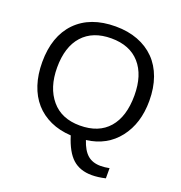

<svg xmlns="http://www.w3.org/2000/svg" viewBox="-154 -830 1086 1151"><g transform="rotate(20 389.0 -254.5)"><path d="M730 -347Q730 -203 656 -108Q582 -13 453 3Q473 64 505 91.5Q537 119 588 119Q615 119 644 113V178Q597 189 557 189Q482 189 435 147Q388 105 358 8Q285 4 227 -22.5Q169 -49 129 -94.5Q89 -140 68 -204Q47 -268 47 -347Q47 -512 137 -605Q228 -698 389 -698Q468 -698 531 -674Q594 -650 638.5 -605Q683 -560 706.5 -494.5Q730 -429 730 -347ZM635 -347Q635 -477 571 -549.5Q507 -622 389 -622Q271 -622 206.5 -550.5Q142 -479 142 -347Q142 -219 207 -142Q271 -66 388 -66Q508 -66 571.5 -139Q635 -212 635 -347Z"/></g></svg>

Font: Libra Sans
Style: Regular
Weight: 400
Foundry: Context Ltd
Version: Version 1.000; ttfautohint (v1.3)